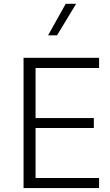

<svg xmlns="http://www.w3.org/2000/svg" viewBox="-20 -963 562 983"><path d="M487.3 -51.8V0H100.6V-667H487.3V-614.7H162.1V-358.4H460.4V-307.6H162.1V-51.8ZM316.4 -943.4H369.6L272 -782.2H226.1Z"/></svg>

Font: Estedad-FD Light
Style: Regular
Weight: 300
Designer: Amin Abedi
Version: Version 7.3